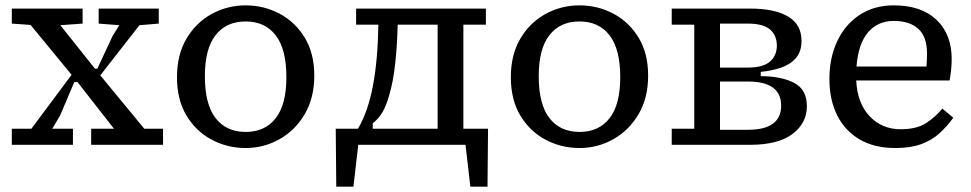

<svg xmlns="http://www.w3.org/2000/svg" viewBox="-20 -540 3621 716"><path d="M348 -452V-508H572V-452L500 -446L354 -259L518 -60H588V0H320V-60H405L269 -234H257L204 -109L175 -60H252V0H24V-60H97L247 -261L94 -447L24 -452V-508H288V-452L205 -446L334 -284H343L400 -406L425 -446Z M896 12Q828 12 769.5 -19Q711 -50 675.5 -109Q640 -168 640 -252Q640 -336 675.5 -396Q711 -456 769.5 -488Q828 -520 896 -520Q964 -520 1022.5 -489Q1081 -458 1116.5 -399.5Q1152 -341 1152 -258Q1152 -175 1116.5 -114.5Q1081 -54 1022.5 -21Q964 12 896 12ZM896 -48Q968 -48 1008 -99Q1048 -150 1048 -252Q1048 -357 1008 -408.5Q968 -460 896 -460Q824 -460 784 -409Q744 -358 744 -256Q744 -151 784 -99.5Q824 -48 896 -48Z M1370 -80V-60H1612V-448H1463Q1461 -367 1453.5 -300.5Q1446 -234 1432 -187Q1422 -150 1408 -124.5Q1394 -99 1370 -80ZM1308 -448V-508H1792V-448H1708V-60H1800L1798 156H1734L1716 0H1316L1298 156H1234L1232 -60H1315Q1353 -125 1371 -221.5Q1389 -318 1391 -448Z M2141 12Q2073 12 2014.5 -19Q1956 -50 1920.5 -109Q1885 -168 1885 -252Q1885 -336 1920.5 -396Q1956 -456 2014.5 -488Q2073 -520 2141 -520Q2209 -520 2267.5 -489Q2326 -458 2361.5 -399.5Q2397 -341 2397 -258Q2397 -175 2361.5 -114.5Q2326 -54 2267.5 -21Q2209 12 2141 12ZM2141 -48Q2213 -48 2253 -99Q2293 -150 2293 -252Q2293 -357 2253 -408.5Q2213 -460 2141 -460Q2069 -460 2029 -409Q1989 -358 1989 -256Q1989 -151 2029 -99.5Q2069 -48 2141 -48Z M2769 -236H2665V-56H2769Q2893 -56 2893 -146Q2893 -236 2769 -236ZM2485 0V-60H2569V-448H2485V-508H2777Q2870 -508 2919.5 -478Q2969 -448 2969 -388Q2969 -348 2948.5 -324Q2928 -300 2893.5 -288Q2859 -276 2817 -272V-256Q2892 -256 2940.5 -231.5Q2989 -207 2989 -144Q2989 -81 2935.5 -40.5Q2882 0 2777 0ZM2769 -452H2665V-288H2769Q2826 -288 2851.5 -310.5Q2877 -333 2877 -370Q2877 -408 2851.5 -430Q2826 -452 2769 -452Z M3313 -462Q3254 -462 3217.5 -420Q3181 -378 3174 -292H3435Q3436 -306 3436.5 -317Q3437 -328 3437 -340Q3437 -403 3404.5 -432.5Q3372 -462 3313 -462ZM3319 12Q3240 12 3185 -20.5Q3130 -53 3101.5 -111Q3073 -169 3073 -246Q3073 -324 3102 -386Q3131 -448 3185 -484Q3239 -520 3313 -520Q3416 -520 3472.5 -466Q3529 -412 3529 -320Q3529 -299 3526.5 -276Q3524 -253 3521 -240H3173Q3177 -155 3223 -106.5Q3269 -58 3339 -58Q3398 -58 3433.5 -81Q3469 -104 3494 -135L3535 -101Q3512 -69 3483.5 -43Q3455 -17 3415.5 -2.5Q3376 12 3319 12Z"/></svg>

Font: Source Serif 4 Caption
Style: Regular
Weight: 400
Designer: Frank Grießhammer
Foundry: Adobe Systems Incorporated
Version: Version 4.004;hotconv 1.0.117;makeotfexe 2.5.65602